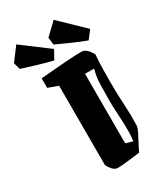

<svg xmlns="http://www.w3.org/2000/svg" viewBox="-281 -930 880 1027"><g transform="rotate(-30 159.0 -417.0)"><path d="M285 -622Q302 -616 314.5 -599.5Q327 -583 331 -574Q327 -532 326.5 -482.5Q326 -433 326 -395Q326 -326 330 -264Q334 -202 332 -133Q331 -122 321.5 -102Q312 -82 301 -62L270 -2Q246 1 214 5Q182 9 156.5 11Q131 13 124 11Q108 7 95 -10.5Q82 -28 79 -36V-526L18 -548V-607Q89 -613 146.5 -617.5Q204 -622 241 -623.5Q278 -625 285 -622ZM231 -83 274 -70Q278 -96 278.5 -122.5Q279 -149 278 -177Q277 -211 274.5 -248Q272 -285 272 -325Q272 -369 273.5 -420Q275 -471 286 -506L284 -512H231ZM337 -657Q296 -672 248 -693.5Q200 -715 163 -732L158 -777L230 -846L375 -706ZM124 -656Q82 -666 31 -681.5Q-20 -697 -58 -709L-70 -751L-9 -832L154 -710Z"/></g></svg>

Font: Grenze Gotisch ExtraBold
Style: Regular
Weight: 800
Designer: Renata Polastri
Foundry: Omnibus-Type
Version: Version 1.001